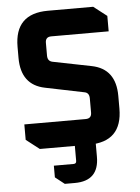

<svg xmlns="http://www.w3.org/2000/svg" viewBox="-59 -736 705 967"><g transform="rotate(-5 294.0 -252.0)"><path d="M52 -52V-130H362Q392 -130 392 -160V-232Q392 -261 367 -265L172 -305Q52 -329 52 -466V-522Q52 -690 220 -690H449L516 -638V-560H226Q196 -560 196 -530V-465Q196 -437 221 -432L416 -393Q536 -369 536 -232V-168Q536 0 368 0H119ZM182 90H282Q296 90 296 76V-60H402V64Q402 186 280 186H229L182 149Z"/></g></svg>

Font: Oxanium ExtraLight
Style: Bold
Weight: 700
Version: Version 2.000